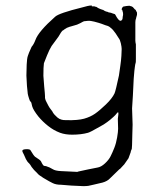

<svg xmlns="http://www.w3.org/2000/svg" viewBox="-20 -501 548 685"><path d="M404.3 -231.4Q404.3 -231.4 409.2 -265.6Q412.1 -285.2 413.1 -301.8Q414.1 -319.3 414.1 -326.2Q414.1 -333 411.1 -346.7Q408.2 -359.4 403.3 -365.2Q397.5 -375 392.6 -381.8Q380.9 -397.5 378.9 -398.4Q369.1 -407.2 365.2 -408.2Q357.4 -410.2 342.8 -416Q335 -418.9 316.4 -423.8Q302.7 -426.8 298.8 -426.8Q291 -426.8 286.1 -425.8Q279.3 -425.8 276.4 -423.8Q266.6 -418 254.9 -413.1Q234.4 -407.2 231.4 -406.2H230.5Q227.5 -405.3 217.8 -401.4L216.8 -400.4Q210.9 -397.5 205.1 -392.6H204.1Q198.2 -387.7 188.5 -370.1Q175.8 -353.5 164.1 -336.9Q156.2 -324.2 147.5 -302.7Q136.7 -276.4 136.7 -275.4Q134.8 -262.7 134.8 -230.5Q134.8 -224.6 137.7 -192.4Q140.6 -164.1 140.6 -157.2Q139.6 -148.4 145.5 -137.7Q154.3 -120.1 157.2 -116.2Q168.9 -101.6 169.9 -97.7Q171.9 -93.8 184.6 -82Q191.4 -76.2 199.2 -74.2Q204.1 -72.3 216.8 -72.3Q257.8 -71.3 280.3 -77.6Q302.7 -84 318.8 -95.2Q335 -106.4 357.4 -127.9Q379.9 -149.4 388.7 -168Q392.6 -176.8 404.3 -231.4ZM400.4 -77.1Q403.3 -97.7 402.3 -98.6Q401.4 -102.5 397.5 -97.7Q391.6 -89.8 384.8 -84Q372.1 -72.3 362.3 -65.4Q352.5 -57.6 334 -47.9Q301.8 -29.3 293.9 -27.3Q269.5 -20.5 237.3 -20.5Q212.9 -20.5 194.3 -27.3Q170.9 -36.1 151.4 -51.8Q131.8 -67.4 117.2 -85Q98.6 -108.4 94.7 -122.1Q91.8 -135.7 90.8 -136.7L87.9 -139.6Q86.9 -139.6 84 -148.4Q80.1 -160.2 79.1 -166L76.2 -194.3L74.2 -231.4L75.2 -270.5Q76.2 -292 79.1 -300.8Q81.1 -308.6 92.8 -334Q100.6 -342.8 106.4 -358.4Q117.2 -388.7 176.8 -441.4Q190.4 -454.1 273.4 -474.6Q285.2 -477.5 292 -479.5Q299.8 -481.4 307.6 -481.4V-480.5V-478.5H316.4Q320.3 -476.6 323.2 -476.6L325.2 -475.6Q328.1 -472.7 337.9 -468.8Q346.7 -465.8 346.7 -465.8H347.7Q354.5 -460.9 358.4 -460Q360.4 -459 366.2 -458V-457L372.1 -456.1Q377.9 -455.1 378.9 -454.1Q383.8 -452.1 390.6 -450.2V-449.2L391.6 -448.2Q392.6 -446.3 396.5 -439.5Q401.4 -431.6 405.3 -428.7Q412.1 -423.8 416 -431.6L417 -432.6V-433.6Q417 -434.6 418 -442.4Q419.9 -447.3 418.9 -454.1V-455.1Q418.9 -455.1 417 -461.9L416 -465.8H415Q414.1 -465.8 414.1 -466.8L415 -471.7Q416 -473.6 417 -474.6Q418 -476.6 419.9 -477.5Q422.9 -478.5 430.7 -479.5Q436.5 -480.5 441.4 -480.5Q445.3 -479.5 448.2 -478.5H449.2Q453.1 -476.6 454.1 -475.6Q457 -472.7 460.9 -467.8Q461.9 -466.8 463.9 -465.8Q464.8 -463.9 465.8 -461.9Q467.8 -458 468.8 -456.1Q468.8 -452.1 468.8 -448.2Q467.8 -443.4 465.8 -437.5V-436.5Q462.9 -429.7 462.9 -421.9V-394.5Q462.9 -380.9 462.9 -373Q461.9 -353.5 464.8 -342.8V-291Q464.8 -276.4 463.9 -276.4H462.9H463.9Q462.9 -275.4 460.9 -260.7V-259.8Q460 -257.8 457 -219.7Q457 -219.7 454.1 -160.2L451.2 -114.3L453.1 -56.6Q453.1 -47.9 452.1 -21.5Q451.2 28.3 450.2 30.3Q447.3 36.1 446.3 41V42Q444.3 48.8 438.5 63.5Q437.5 65.4 429.7 76.2Q424.8 83 422.9 85.9Q420.9 87.9 420.9 87.9L408.2 101.6Q407.2 101.6 407.2 102.5H406.2Q404.3 104.5 373 134.8Q363.3 145.5 345.7 150.4L312.5 158.2Q308.6 159.2 294.9 162.1Q287.1 163.1 277.3 163.1Q268.6 163.1 234.4 161.1Q200.2 158.2 198.2 158.2Q179.7 158.2 168 152.3Q159.2 148.4 134.8 133.8Q117.2 123 113.3 117.2Q99.6 104.5 92.8 94.7Q87.9 85.9 84 82Q77.1 76.2 72.3 66.4Q71.3 64.5 65.4 50.8Q60.5 42 59.6 38.1Q59.6 34.2 62.5 33.2Q67.4 31.2 75.2 31.2Q86.9 31.2 88.9 35.2Q99.6 53.7 105.5 58.6Q123 69.3 126 74.2Q133.8 90.8 137.7 90.8Q142.6 91.8 144.5 91.8Q144.5 91.8 144.5 91.8H143.6Q144.5 91.8 144.5 91.8Q144.5 91.8 144.5 91.8Q157.2 95.7 168 102.5Q176.8 108.4 197.3 109.4L256.8 112.3L257.8 111.3Q258.8 111.3 293.9 103.5Q325.2 97.7 328.1 96.7Q340.8 94.7 354.5 82Q368.2 69.3 374.5 56.6Q380.9 43.9 387.7 26.9Q394.5 9.8 397.9 -10.7Q401.4 -31.2 401.4 -42Q400.4 -58.6 400.4 -77.1Z"/></svg>

Font: ToneOZ-YinPZ-Tsuipita-TC
Style: Regular
Weight: 400
Designer: ÂÆ£ÂøóÂáåJeffrey Xuan(jeffreyx@gmail.com, ToneOZ.com) ÈòøÂù§(cjkFonts)
Foundry: ToneOZ
Version: Version 0.24071